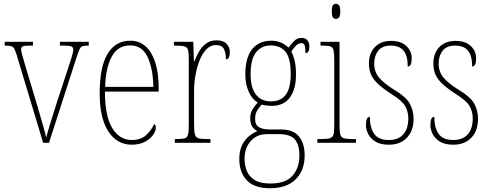

<svg xmlns="http://www.w3.org/2000/svg" viewBox="-20 -758 2600 1019"><path d="M68 -468Q61 -490 55.5 -500Q50 -510 39 -513Q28 -516 5 -516V-536H155V-516H138Q110 -516 101 -512Q92 -508 92 -497Q92 -486 100 -458.5Q108 -431 115 -407L175 -207Q184 -178 193.5 -144Q203 -110 212 -79Q221 -48 225 -28Q230 -48 244 -94Q258 -140 281 -212L331 -364Q349 -419 359 -450.5Q369 -482 369 -494Q369 -506 360 -511Q351 -516 321 -516H298V-536H451V-516H449Q430 -516 420 -513.5Q410 -511 404.5 -501Q399 -491 391 -468L240 0H209Z M679 10Q601 10 555 -60.5Q509 -131 509 -262Q509 -403 551 -472.5Q593 -542 671 -542Q744 -542 783 -474.5Q822 -407 822 -291V-272H537Q537 -142 575.5 -78.5Q614 -15 680 -15Q727 -15 755.5 -41Q784 -67 798 -100Q807 -95 807 -79Q807 -63 792.5 -42Q778 -21 749.5 -5.5Q721 10 679 10ZM794 -297Q792 -395 763 -456Q734 -517 671 -517Q605 -517 573 -457.5Q541 -398 538 -297Z M908 0V-20H915Q946 -20 960 -24Q974 -28 978 -44.5Q982 -61 982 -97V-441Q982 -476 978 -492Q974 -508 958.5 -512Q943 -516 910 -516H903V-536H1006L1009 -432H1011Q1021 -457 1035.5 -483Q1050 -509 1073 -526.5Q1096 -544 1130 -544Q1165 -544 1182.5 -525.5Q1200 -507 1200 -481Q1200 -465 1195 -454Q1190 -443 1179 -443Q1179 -475 1169 -497Q1159 -519 1126 -519Q1098 -519 1076.5 -497.5Q1055 -476 1040.5 -440.5Q1026 -405 1018 -362Q1010 -319 1010 -277V-97Q1010 -61 1014.5 -44.5Q1019 -28 1033.5 -24Q1048 -20 1079 -20H1097V0Z M1413 241Q1329 241 1289.5 198.5Q1250 156 1250 85Q1250 42 1265 12Q1280 -18 1302.5 -36Q1325 -54 1346 -62Q1331 -69 1319.5 -85Q1308 -101 1308 -131Q1308 -158 1321.5 -179.5Q1335 -201 1348 -214Q1317 -232 1299.5 -272Q1282 -312 1282 -362Q1282 -453 1318.5 -497.5Q1355 -542 1421 -542Q1450 -542 1473.5 -531Q1497 -520 1511 -505Q1524 -523 1540.5 -540Q1557 -557 1581 -557Q1602 -557 1612 -543.5Q1622 -530 1622 -512Q1622 -476 1601 -476Q1601 -504 1597 -516.5Q1593 -529 1579 -529Q1566 -529 1554 -518.5Q1542 -508 1526 -485Q1536 -466 1543.5 -437Q1551 -408 1551 -363Q1551 -285 1518.5 -240.5Q1486 -196 1421 -196Q1410 -196 1393.5 -198Q1377 -200 1369 -203Q1355 -189 1344.5 -171Q1334 -153 1334 -126Q1334 -95 1354.5 -83Q1375 -71 1409 -71H1470Q1537 -71 1567 -33.5Q1597 4 1597 66Q1597 146 1549.5 193.5Q1502 241 1413 241ZM1418 -220Q1470 -220 1496.5 -255Q1523 -290 1523 -365Q1523 -449 1495.5 -483Q1468 -517 1416 -517Q1369 -517 1339.5 -481Q1310 -445 1310 -364Q1310 -293 1338 -256.5Q1366 -220 1418 -220ZM1415 216Q1496 216 1532.5 174.5Q1569 133 1569 67Q1569 10 1545 -18Q1521 -46 1461 -46H1394Q1344 -46 1311 -9.5Q1278 27 1278 85Q1278 121 1290.5 150.5Q1303 180 1332.5 198Q1362 216 1415 216Z M1763 -658Q1752 -658 1746.5 -666Q1741 -674 1741 -698Q1741 -721 1746.5 -729.5Q1752 -738 1763 -738Q1773 -738 1779.5 -729.5Q1786 -721 1786 -698Q1786 -674 1779.5 -666Q1773 -658 1763 -658ZM1664 0V-20H1684Q1716 -20 1731 -24.5Q1746 -29 1750 -44.5Q1754 -60 1754 -95V-437Q1754 -473 1750.5 -490Q1747 -507 1733.5 -511.5Q1720 -516 1690 -516H1681V-536H1782V-95Q1782 -60 1786 -44.5Q1790 -29 1804.5 -24.5Q1819 -20 1851 -20H1869V0Z M2044 10Q1998 10 1971.5 -7Q1945 -24 1933.5 -48Q1922 -72 1922 -94Q1922 -138 1943 -138Q1943 -80 1966 -47.5Q1989 -15 2044 -15Q2094 -15 2120.5 -45Q2147 -75 2147 -130Q2147 -164 2131 -193.5Q2115 -223 2060 -257Q2014 -287 1987.5 -311.5Q1961 -336 1949.5 -361.5Q1938 -387 1938 -421Q1938 -475 1969.5 -508Q2001 -541 2055 -541Q2108 -541 2136.5 -514Q2165 -487 2165 -449Q2165 -405 2144 -405Q2144 -463 2121.5 -489.5Q2099 -516 2054 -516Q2008 -516 1987 -488.5Q1966 -461 1966 -420Q1966 -377 1992 -346Q2018 -315 2070 -283Q2134 -245 2154.5 -208.5Q2175 -172 2175 -127Q2175 -64 2139.5 -27Q2104 10 2044 10Z M2386 10Q2340 10 2313.5 -7Q2287 -24 2275.5 -48Q2264 -72 2264 -94Q2264 -138 2285 -138Q2285 -80 2308 -47.5Q2331 -15 2386 -15Q2436 -15 2462.5 -45Q2489 -75 2489 -130Q2489 -164 2473 -193.5Q2457 -223 2402 -257Q2356 -287 2329.5 -311.5Q2303 -336 2291.5 -361.5Q2280 -387 2280 -421Q2280 -475 2311.5 -508Q2343 -541 2397 -541Q2450 -541 2478.5 -514Q2507 -487 2507 -449Q2507 -405 2486 -405Q2486 -463 2463.5 -489.5Q2441 -516 2396 -516Q2350 -516 2329 -488.5Q2308 -461 2308 -420Q2308 -377 2334 -346Q2360 -315 2412 -283Q2476 -245 2496.5 -208.5Q2517 -172 2517 -127Q2517 -64 2481.5 -27Q2446 10 2386 10Z"/></svg>

Font: Noto Serif Thai Condensed Thin
Style: Regular
Weight: 100
Width: 3
Designer: Monotype Design Team
Foundry: Monotype Imaging Inc.
Version: Version 2.001; ttfautohint (v1.8.4.7-5d5b)